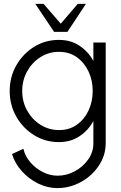

<svg xmlns="http://www.w3.org/2000/svg" viewBox="-20 -719 624 989"><path d="M461 -500H524.5V19.5Q524.5 66.5 504 108.2Q483.5 150 448.2 182Q413 214 368.5 232Q324 250 276.5 250Q224.5 250 176.2 226.2Q128 202.5 92.2 162.5Q56.5 122.5 42 74.5L100.5 47.5Q109.5 86 136.8 117.5Q164 149 201 167.5Q238 186 276.5 186Q323 186 365.2 163.2Q407.5 140.5 434.2 102.5Q461 64.5 461 19.5V-95.5Q434.5 -47 389.2 -17Q344 13 283.5 13Q213.5 13 156 -22.5Q98.5 -58 64.2 -117.8Q30 -177.5 30 -250Q30 -323 64.2 -382.8Q98.5 -442.5 156 -478Q213.5 -513.5 283.5 -513.5Q344 -513.5 389.2 -483.5Q434.5 -453.5 461 -405ZM284 -49Q337.5 -49 376.2 -76.8Q415 -104.5 436.2 -150.2Q457.5 -196 457.5 -250Q457.5 -305 436 -350.8Q414.5 -396.5 375.8 -424.2Q337 -452 284 -452Q231.5 -452 188.5 -424.8Q145.5 -397.5 120 -351.8Q94.5 -306 94.5 -250Q94.5 -194 120.5 -148.2Q146.5 -102.5 189.5 -75.8Q232.5 -49 284 -49ZM258.5 -555 162 -699H204.5L293 -597L380.5 -699H422.5L327.5 -555Z"/></svg>

Font: Urbanist Light
Style: Regular
Weight: 300
Designer: Corey Hu
Foundry: Corey Hu
Version: Version 1.330; ttfautohint (v1.8.4.7-5d5b)